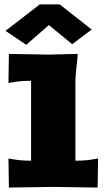

<svg xmlns="http://www.w3.org/2000/svg" viewBox="-20 -844 480 865"><path d="M159.2 -824.2H249L393.1 -710.9L305.2 -645L200.2 -731L98.1 -642.1L4.9 -705.1ZM330.1 -601.1Q330.1 -589.4 325 -545.4Q319.8 -501.5 319.8 -480V-120.1Q366.7 -120.1 397.9 -126L421.9 -129.9L419.9 1L220.2 -2L20 1L18.1 -129.9L42 -126Q73.2 -120.1 120.1 -120.1V-480Q73.2 -480 42 -474.1L18.1 -470.2L20 -601.1L200.2 -598.1Z"/></svg>

Font: Zantroke
Style: Regular
Weight: 500
Foundry: gluk
Version: Version 0.36